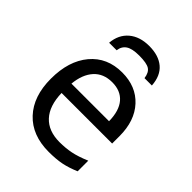

<svg xmlns="http://www.w3.org/2000/svg" viewBox="-211 -858 986 986"><g transform="rotate(45 282.0 -365.0)"><path d="M291 -474.1Q228 -474.1 191.4 -433.6Q154.8 -393.1 147.9 -320.8H420.9Q419.9 -396 386.2 -435.1Q352.5 -474.1 291 -474.1ZM313 9.8Q192.4 9.8 123.8 -63.2Q55.2 -136.2 55.2 -264.2Q55.2 -393.1 119.1 -469.5Q183.1 -545.9 292 -545.9Q393.1 -545.9 453.1 -480.7Q513.2 -415.5 513.2 -304.2V-251H146Q148.4 -159.7 192.4 -112.3Q236.3 -64.9 316.9 -64.9Q359.9 -64.9 398.4 -72.5Q437 -80.1 488.8 -102.1V-24.9Q444.3 -5.9 405.3 2Q366.2 9.8 313 9.8ZM293.9 -740.2Q362.8 -740.2 402.6 -706.5Q442.4 -672.9 446.8 -606H393.1Q388.7 -641.6 367.9 -655.3Q347.2 -668.9 292 -668.9Q241.7 -668.9 218.3 -653.3Q194.8 -637.7 190.9 -606H136.2Q141.6 -668.9 183.6 -704.6Q225.6 -740.2 293.9 -740.2Z"/></g></svg>

Font: NotoSans
Style: Regular
Weight: 400
Designer: Monotype Design team
Foundry: Monotype Imaging Inc.
Version: Version 1.04; ttfautohint (v1.4.1)